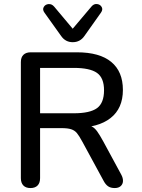

<svg xmlns="http://www.w3.org/2000/svg" viewBox="-20 -931 709 958"><path d="M84.1 -42.3V-621.1Q84.1 -645.2 97 -657.6Q109.9 -670 133 -670H363.6Q477.2 -670 535.2 -621.9Q593.2 -573.9 593.2 -482.2Q593.2 -390.3 531.7 -342Q470.2 -293.6 356.7 -293.6L366.5 -307.5H390.1Q399.4 -307.5 410.2 -306.7Q428 -305 440.4 -298.5Q452.7 -292 465 -275.2Q477.2 -258.4 495.6 -224.8L585.2 -59.3Q594.2 -42.6 593.6 -27.3Q592.9 -12.1 582.2 -2.4Q571.4 7.3 552.5 7.3Q532.2 7.3 519.5 -1.4Q506.8 -10.1 497.2 -28.2L390.9 -223.9Q374.2 -254.7 363.2 -267.6Q352.1 -280.5 335 -286.1Q317.9 -291.7 287.5 -291.7H180V-42.3Q180 -18.2 167.6 -5.5Q155.2 7.3 132 7.3Q108.9 7.3 96.5 -5.6Q84.1 -18.5 84.1 -42.3ZM499.1 -480.7Q499.1 -542.4 463.9 -567.3Q428.6 -592.2 348.3 -592.2H180V-365.8H348.3Q428.6 -365.8 463.9 -391.3Q499.1 -416.9 499.1 -480.7ZM285.1 -751.3 201.6 -868.2Q190.9 -882.9 198.3 -896Q205.8 -909.1 222 -910.6Q238.2 -912 250.2 -898L342.8 -787.7L436 -898Q448 -912.6 463.9 -910.9Q479.8 -909.1 487.2 -896.3Q494.7 -883.5 483.9 -868.2L401.1 -751.3Q379.7 -720.5 342.8 -720.5Q306.5 -720.5 285.1 -751.3Z"/></svg>

Font: SN Pro Thin
Style: Regular
Weight: 200
Designer: Tobias Whetton
Foundry: Supernotes
Version: Version 1.003;Glyphs 3.3 (3324)